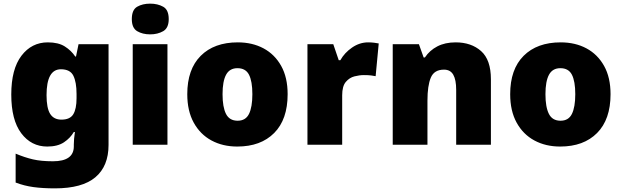

<svg xmlns="http://www.w3.org/2000/svg" viewBox="-20 -796 3421 1056"><path d="M243 -563Q301 -563 336.5 -540.5Q372 -518 394 -485H398L412 -553H577V1Q577 118 504.5 179Q432 240 282 240Q215 240 164 233Q113 226 66 208V49Q116 70 161 80.5Q206 91 271 91Q386 91 386 9V-1Q386 -30 392 -70H386Q367 -37 332 -13.5Q297 10 240 10Q152 10 97 -63Q42 -136 42 -276Q42 -416 98 -489.5Q154 -563 243 -563ZM315 -415Q236 -415 236 -273Q236 -201 256 -169.5Q276 -138 318 -138Q365 -138 383 -167.5Q401 -197 401 -256V-279Q401 -344 383.5 -379.5Q366 -415 315 -415Z M806 -776Q847 -776 877.5 -759Q908 -742 908 -691Q908 -642 877.5 -624.5Q847 -607 806 -607Q764 -607 734.5 -624.5Q705 -642 705 -691Q705 -742 734.5 -759Q764 -776 806 -776ZM901 -553V0H710V-553Z M1562 -278Q1562 -139 1488 -64.5Q1414 10 1285 10Q1205 10 1143 -23.5Q1081 -57 1045.5 -121.5Q1010 -186 1010 -278Q1010 -415 1084 -489Q1158 -563 1288 -563Q1368 -563 1429.5 -530Q1491 -497 1526.5 -433.5Q1562 -370 1562 -278ZM1204 -278Q1204 -207 1223 -169.5Q1242 -132 1287 -132Q1331 -132 1349.5 -169.5Q1368 -207 1368 -278Q1368 -349 1349.5 -385Q1331 -421 1286 -421Q1243 -421 1223.5 -385Q1204 -349 1204 -278Z M2005 -563Q2021 -563 2038 -561Q2055 -559 2063 -557L2046 -377Q2036 -379 2021.5 -381Q2007 -383 1981 -383Q1957 -383 1929.5 -376Q1902 -369 1882 -345.5Q1862 -322 1862 -272V0H1671V-553H1813L1843 -465H1852Q1875 -506 1916.5 -534.5Q1958 -563 2005 -563Z M2486 -563Q2572 -563 2626 -515Q2680 -467 2680 -360V0H2489V-302Q2489 -357 2473 -385Q2457 -413 2422 -413Q2368 -413 2349.5 -369Q2331 -325 2331 -242V0H2140V-553H2284L2310 -480H2317Q2343 -519 2385.5 -541Q2428 -563 2486 -563Z M3338 -278Q3338 -139 3264 -64.5Q3190 10 3061 10Q2981 10 2919 -23.5Q2857 -57 2821.5 -121.5Q2786 -186 2786 -278Q2786 -415 2860 -489Q2934 -563 3064 -563Q3144 -563 3205.5 -530Q3267 -497 3302.5 -433.5Q3338 -370 3338 -278ZM2980 -278Q2980 -207 2999 -169.5Q3018 -132 3063 -132Q3107 -132 3125.5 -169.5Q3144 -207 3144 -278Q3144 -349 3125.5 -385Q3107 -421 3062 -421Q3019 -421 2999.5 -385Q2980 -349 2980 -278Z"/></svg>

Font: Noto Sans Syriac Eastern Black
Style: Regular
Weight: 900
Designer: Patrick Giasson and the Monotype Design Team
Foundry: Monotype Imaging Inc.
Version: Version 3.001; ttfautohint (v1.8.4.7-5d5b)